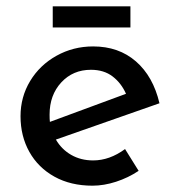

<svg xmlns="http://www.w3.org/2000/svg" viewBox="-20 -578 560 608"><path d="M376 -106 419 -37Q386 -15 347.5 -2.5Q309 10 273 10Q204 10 152.5 -18.5Q101 -47 73 -97Q45 -147 45 -210Q45 -271 75.5 -321.5Q106 -372 159 -401.5Q212 -431 275 -431Q356 -431 410.5 -383.5Q465 -336 485 -251L157 -136Q175 -105 205.5 -87.5Q236 -70 275 -70Q327 -70 376 -106ZM137 -215Q137 -200 138 -192L379 -281Q364 -315 336.5 -336Q309 -357 268 -357Q211 -357 174 -317Q137 -277 137 -215ZM393 -558V-491H147V-558Z"/></svg>

Font: Josefin Sans
Style: Regular
Weight: 400
Designer: Santiago Orozco
Foundry: Typemade
Version: Version 2.000